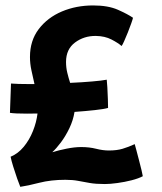

<svg xmlns="http://www.w3.org/2000/svg" viewBox="-20 -688 610 724"><path d="M56.5 16.5Q52.5 7.5 44.8 -14.5Q37 -36.5 29.8 -60Q22.5 -83.5 20 -97Q48 -108.5 69.5 -134.5Q91 -160.5 104.2 -193.8Q117.5 -227 121.5 -260Q100 -259.5 82 -259.5Q35.5 -259.5 17.5 -262.5L21.5 -373Q34 -372 51 -371.5Q68 -371 89 -371Q99 -371 110 -371Q104 -397.5 98.5 -422.8Q93 -448 93 -473Q93 -535 126.2 -578.5Q159.5 -622 213.5 -644.8Q267.5 -667.5 331 -667.5Q388 -667.5 425 -651Q462 -634.5 481.5 -621Q480.5 -615.5 475 -600Q469.5 -584.5 462.2 -566Q455 -547.5 448.2 -532.8Q441.5 -518 438.5 -514.5Q425.5 -526 400.5 -539Q375.5 -552 341.5 -552.5Q297 -553 263 -527.8Q229 -502.5 229 -454.5Q229 -433 233.8 -413.5Q238.5 -394 244.5 -375.5Q289.5 -377.5 327.2 -380.8Q365 -384 382.5 -387.5Q383.5 -380.5 384.8 -358.5Q386 -336.5 386.8 -313.8Q387.5 -291 387.5 -281Q372 -276.5 337.5 -272.8Q303 -269 261 -266Q256 -234.5 241.8 -204.8Q227.5 -175 209.8 -151.2Q192 -127.5 177 -114Q201.5 -121.5 231.5 -127.5Q261.5 -133.5 286 -133.5Q317 -133.5 342.5 -127Q368 -120.5 390.5 -120.5Q420.5 -120.5 442.2 -127Q464 -133.5 488 -144.5Q489.5 -139 494.2 -121.8Q499 -104.5 504.2 -83.8Q509.5 -63 513.8 -45.8Q518 -28.5 518.5 -23.5Q502.5 -15 476.2 -8.2Q450 -1.5 422.5 2.2Q395 6 375.5 6Q341.5 6 318.5 2Q295.5 -2 274.8 -6Q254 -10 226.5 -10Q172 -10 128.2 1.2Q84.5 12.5 56.5 16.5Z"/></svg>

Font: Grandstander
Style: Bold
Weight: 700
Designer: Tyler Finck
Foundry: Etcetera Type Co
Version: Version 1.200; ttfautohint (v1.8.3)